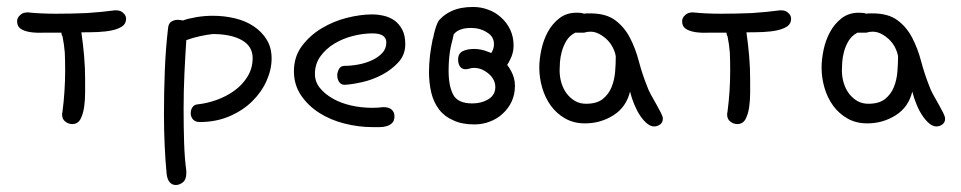

<svg xmlns="http://www.w3.org/2000/svg" viewBox="-20 -357 2773 554"><path d="M159.2 -26.4Q159.2 -12.7 168.9 -5.9Q177.7 1 188.5 1Q204.1 1 211.9 -12.7Q219.7 -27.3 222.7 -47.9Q225.6 -67.4 225.6 -89.8V-128.9Q225.6 -162.1 222.7 -195.3Q219.7 -229.5 214.8 -263.7Q239.3 -263.7 262.7 -264.6Q285.2 -265.6 303.7 -269.5Q321.3 -273.4 333 -281.2Q343.8 -289.1 343.8 -302.7Q343.8 -312.5 335.9 -319.3Q328.1 -327.1 316.4 -327.1H310.5Q275.4 -322.3 230.5 -319.3Q185.5 -317.4 141.6 -317.4Q119.1 -317.4 98.6 -318.4Q78.1 -319.3 60.5 -321.3Q45.9 -321.3 38.1 -313.5Q29.3 -305.7 29.3 -295.9Q29.3 -281.2 39.1 -274.4Q48.8 -267.6 65.4 -264.6Q83 -261.7 106.4 -262.7Q129.9 -262.7 157.2 -262.7Q157.2 -255.9 160.2 -252.9Q165 -229.5 167 -205.1Q168 -179.7 168 -154.3Q168 -123 166 -93.8Q164.1 -63.5 160.2 -34.2Q159.2 -31.2 159.2 -26.4Z M517.6 135.7V142.6Q517.6 161.1 507.8 168.9Q498 176.8 487.3 176.8Q476.6 176.8 469.7 168.9Q462.9 161.1 460.9 145.5Q457 105.5 455.1 62Q453.1 18.6 453.1 -27.3Q453.1 -91.8 455.6 -154.3Q458 -216.8 464.8 -274.4Q465.8 -289.1 474.1 -294.4Q482.4 -299.8 493.2 -299.8Q500 -299.8 507.8 -297.9Q523.4 -303.7 546.9 -307.6Q570.3 -311.5 593.8 -311.5Q627 -311.5 657.7 -304.2Q688.5 -296.9 711.9 -281.2Q735.4 -265.6 749.5 -242.7Q763.7 -219.7 763.7 -188.5Q763.7 -156.2 749 -123.5Q734.4 -90.8 707.5 -64.5Q680.7 -38.1 642.1 -21.5Q603.5 -4.9 556.6 -4.9Q543 -4.9 536.6 -12.7Q530.3 -20.5 530.3 -30.3Q530.3 -40 535.2 -47.4Q540 -54.7 548.8 -55.7Q577.1 -58.6 605.5 -68.8Q633.8 -79.1 656.7 -95.7Q679.7 -112.3 694.3 -136.2Q709 -160.2 709 -189.5Q709 -223.6 677.7 -241.2Q646.5 -258.8 593.8 -258.8Q576.2 -256.8 556.2 -252.4Q536.1 -248 517.6 -241.2Q514.6 -197.3 512.2 -146Q509.8 -94.7 509.8 -43.9Q509.8 6.8 511.2 53.7Q512.7 100.6 517.6 135.7Z M1085.9 -47.9Q1102.5 -47.9 1110.4 -40.5Q1118.2 -33.2 1118.2 -21.5Q1118.2 -8.8 1111.8 -2.4Q1105.5 3.9 1096.2 6.8Q1086.9 9.8 1075.7 9.8Q1064.5 9.8 1055.7 9.8Q1014.6 9.8 974.1 -0.5Q933.6 -10.7 901.4 -31.2Q869.1 -51.8 848.6 -82Q828.1 -112.3 828.1 -151.4Q828.1 -193.4 851.1 -224.1Q874 -254.9 908.2 -275.4Q942.4 -295.9 981.4 -305.7Q1020.5 -315.4 1053.7 -315.4Q1070.3 -315.4 1087.4 -311.5Q1104.5 -307.6 1118.2 -297.9Q1131.8 -288.1 1140.6 -271.5Q1149.4 -254.9 1149.4 -229.5Q1149.4 -199.2 1129.9 -177.7Q1110.4 -156.2 1083 -141.6Q1055.7 -127 1025.4 -120.1Q995.1 -113.3 974.6 -112.3Q963.9 -112.3 958.5 -120.6Q953.1 -128.9 953.1 -139.6Q953.1 -148.4 958 -157.7Q962.9 -167 974.6 -167Q993.2 -167 1014.2 -170.9Q1035.2 -174.8 1053.2 -183.1Q1071.3 -191.4 1083 -204.1Q1094.7 -216.8 1094.7 -234.4Q1094.7 -260.7 1054.7 -260.7Q1028.3 -260.7 999 -253.4Q969.7 -246.1 945.3 -231.4Q920.9 -216.8 904.8 -194.8Q888.7 -172.9 888.7 -143.6Q888.7 -121.1 902.8 -103.5Q917 -85.9 939.9 -72.8Q962.9 -59.6 992.7 -52.7Q1022.5 -45.9 1054.7 -45.9Q1062.5 -45.9 1070.3 -46.4Q1078.1 -46.9 1085.9 -47.9Z M1342.8 -58.6Q1301.8 -58.6 1288.1 -83Q1274.4 -108.4 1274.4 -152.3Q1274.4 -181.6 1278.3 -209Q1281.2 -226.6 1286.1 -244.1L1289.1 -257.8Q1303.7 -276.4 1338.9 -276.4Q1365.2 -276.4 1384.8 -263.7Q1405.3 -252 1405.3 -229.5Q1405.3 -215.8 1397.5 -204.1L1389.6 -207Q1369.1 -215.8 1347.7 -215.8Q1328.1 -215.8 1314.5 -209Q1301.8 -202.1 1301.8 -185.5Q1301.8 -173.8 1306.6 -166Q1312.5 -157.2 1323.2 -157.2Q1329.1 -157.2 1335 -159.2Q1340.8 -161.1 1347.7 -161.1Q1370.1 -161.1 1389.6 -144.5Q1409.2 -127.9 1409.2 -105.5Q1409.2 -83 1388.7 -70.3Q1369.1 -58.6 1342.8 -58.6ZM1443.4 -169.9Q1448.2 -176.8 1451.2 -183.6Q1461.9 -203.1 1461.9 -225.6Q1461.9 -251 1452.1 -271.5Q1442.4 -292 1425.8 -306.6Q1410.2 -321.3 1388.7 -329.1Q1368.2 -336.9 1344.7 -336.9Q1308.6 -336.9 1283.2 -325.2Q1263.7 -316.4 1250 -301.8Q1245.1 -297.9 1241.2 -288.1Q1234.4 -271.5 1229.5 -246.1L1228.5 -244.1Q1223.6 -219.7 1220.7 -197.3Q1217.8 -169.9 1217.8 -150.4Q1217.8 -117.2 1224.6 -88.9Q1231.4 -61.5 1247.1 -41Q1262.7 -20.5 1288.1 -9.8Q1312.5 2 1348.6 2Q1372.1 2 1392.6 -5.9Q1414.1 -13.7 1429.7 -28.3Q1446.3 -43 1456.1 -63.5Q1465.8 -84 1465.8 -109.4Q1465.8 -131.8 1455.1 -151.4Q1450.2 -161.1 1443.4 -169.9Z M1665 -262.7H1639.6Q1623 -253.9 1614.3 -239.3Q1605.5 -224.6 1601.1 -208.5Q1596.7 -192.4 1595.7 -177.7Q1594.7 -163.1 1594.7 -154.3Q1594.7 -134.8 1600.1 -117.2Q1605.5 -99.6 1615.7 -86.4Q1626 -73.2 1639.6 -65.4Q1653.3 -57.6 1670.9 -57.6Q1702.1 -57.6 1719.2 -71.3Q1736.3 -85 1744.6 -105.5Q1752.9 -126 1754.9 -149.9Q1756.8 -173.8 1756.8 -194.3Q1754.9 -207 1748 -220.2Q1741.2 -233.4 1731 -243.2Q1720.7 -252.9 1708.5 -259.3Q1696.3 -265.6 1683.6 -265.6Q1673.8 -265.6 1665 -262.7ZM1797.9 -92.8Q1787.1 -47.9 1750 -24.4Q1712.9 -1 1668 -1Q1635.7 -1 1610.8 -15.1Q1585.9 -29.3 1569.3 -52.2Q1552.7 -75.2 1544.4 -104Q1536.1 -132.8 1536.1 -162.1Q1536.1 -185.5 1542 -213.4Q1547.9 -241.2 1560.5 -264.6Q1573.2 -288.1 1593.8 -304.2Q1614.3 -320.3 1643.6 -320.3Q1659.2 -320.3 1665 -317.4Q1669.9 -318.4 1673.8 -318.4Q1677.7 -318.4 1682.6 -318.4Q1728.5 -318.4 1754.9 -298.8Q1781.2 -279.3 1797.4 -248.5Q1813.5 -217.8 1823.2 -180.7Q1833 -143.6 1846.7 -109.4Q1850.6 -97.7 1858.4 -83.5Q1866.2 -69.3 1874 -55.7Q1881.8 -42 1887.2 -31.2Q1892.6 -20.5 1892.6 -14.6Q1892.6 -3.9 1884.8 2Q1877 7.8 1867.2 7.8Q1857.4 7.8 1847.2 -0.5Q1836.9 -8.8 1827.6 -22.5Q1818.4 -36.1 1810.5 -54.7Q1802.7 -73.2 1797.9 -92.8Z M2078.1 -26.4Q2078.1 -12.7 2087.9 -5.9Q2096.7 1 2107.4 1Q2123 1 2130.9 -12.7Q2138.7 -27.3 2141.6 -47.9Q2144.5 -67.4 2144.5 -89.8V-128.9Q2144.5 -162.1 2141.6 -195.3Q2138.7 -229.5 2133.8 -263.7Q2158.2 -263.7 2181.6 -264.6Q2204.1 -265.6 2222.7 -269.5Q2240.2 -273.4 2252 -281.2Q2262.7 -289.1 2262.7 -302.7Q2262.7 -312.5 2254.9 -319.3Q2247.1 -327.1 2235.4 -327.1H2229.5Q2194.3 -322.3 2149.4 -319.3Q2104.5 -317.4 2060.5 -317.4Q2038.1 -317.4 2017.6 -318.4Q1997.1 -319.3 1979.5 -321.3Q1964.8 -321.3 1957 -313.5Q1948.2 -305.7 1948.2 -295.9Q1948.2 -281.2 1958 -274.4Q1967.8 -267.6 1984.4 -264.6Q2002 -261.7 2025.4 -262.7Q2048.8 -262.7 2076.2 -262.7Q2076.2 -255.9 2079.1 -252.9Q2084 -229.5 2085.9 -205.1Q2086.9 -179.7 2086.9 -154.3Q2086.9 -123 2085 -93.8Q2083 -63.5 2079.1 -34.2Q2078.1 -31.2 2078.1 -26.4Z M2479.5 -262.7H2454.1Q2437.5 -253.9 2428.7 -239.3Q2419.9 -224.6 2415.5 -208.5Q2411.1 -192.4 2410.2 -177.7Q2409.2 -163.1 2409.2 -154.3Q2409.2 -134.8 2414.6 -117.2Q2419.9 -99.6 2430.2 -86.4Q2440.4 -73.2 2454.1 -65.4Q2467.8 -57.6 2485.4 -57.6Q2516.6 -57.6 2533.7 -71.3Q2550.8 -85 2559.1 -105.5Q2567.4 -126 2569.3 -149.9Q2571.3 -173.8 2571.3 -194.3Q2569.3 -207 2562.5 -220.2Q2555.7 -233.4 2545.4 -243.2Q2535.2 -252.9 2522.9 -259.3Q2510.7 -265.6 2498 -265.6Q2488.3 -265.6 2479.5 -262.7ZM2612.3 -92.8Q2601.6 -47.9 2564.5 -24.4Q2527.3 -1 2482.4 -1Q2450.2 -1 2425.3 -15.1Q2400.4 -29.3 2383.8 -52.2Q2367.2 -75.2 2358.9 -104Q2350.6 -132.8 2350.6 -162.1Q2350.6 -185.5 2356.4 -213.4Q2362.3 -241.2 2375 -264.6Q2387.7 -288.1 2408.2 -304.2Q2428.7 -320.3 2458 -320.3Q2473.6 -320.3 2479.5 -317.4Q2484.4 -318.4 2488.3 -318.4Q2492.2 -318.4 2497.1 -318.4Q2543 -318.4 2569.3 -298.8Q2595.7 -279.3 2611.8 -248.5Q2627.9 -217.8 2637.7 -180.7Q2647.5 -143.6 2661.1 -109.4Q2665 -97.7 2672.9 -83.5Q2680.7 -69.3 2688.5 -55.7Q2696.3 -42 2701.7 -31.2Q2707 -20.5 2707 -14.6Q2707 -3.9 2699.2 2Q2691.4 7.8 2681.6 7.8Q2671.9 7.8 2661.6 -0.5Q2651.4 -8.8 2642.1 -22.5Q2632.8 -36.1 2625 -54.7Q2617.2 -73.2 2612.3 -92.8Z"/></svg>

Font: Hi Melody Cyrillic
Style: Regular
Weight: 400
Version: Version 0.90 April 10, 2018